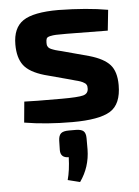

<svg xmlns="http://www.w3.org/2000/svg" viewBox="-55 -550 638 881"><g transform="rotate(-5 263.5 -109.5)"><path d="M280 -183 157 -216Q89 -236 63 -270.5Q37 -305 37 -366Q37 -443 84.5 -475Q132 -507 247 -507Q380 -505 475 -488L465 -393Q339 -395 275 -395Q240 -395 226.5 -394.5Q213 -394 199.5 -391Q186 -388 183 -381.5Q180 -375 180 -362Q180 -357 180.5 -353Q181 -349 183 -345.5Q185 -342 186.5 -340Q188 -338 192 -335.5Q196 -333 198.5 -332Q201 -331 207.5 -328.5Q214 -326 217.5 -325Q221 -324 230.5 -321.5Q240 -319 245 -318L371 -284Q437 -265 465 -233.5Q493 -202 493 -140Q493 -52 442 -20.5Q391 11 267 11Q147 11 46 -6L55 -102Q91 -100 226 -100Q303 -100 326.5 -106.5Q350 -113 350 -137Q350 -142 349.5 -146Q349 -150 347 -153.5Q345 -157 343 -159Q341 -161 336.5 -163.5Q332 -166 329.5 -167.5Q327 -169 320 -171.5Q313 -174 309 -175Q305 -176 295.5 -178.5Q286 -181 280 -183ZM247 48H278Q304 48 314.5 57.5Q325 67 325 90V142Q324 223 278 288L222 274Q234 231 236 170Q198 170 198 134L199 90Q200 67 210.5 57.5Q221 48 247 48Z"/></g></svg>

Font: Exo 2.0
Style: Bold
Weight: 700
Designer: Natanael Gama
Version: Version 1.001;PS 001.001;hotconv 1.0.70;makeotf.lib2.5.58329